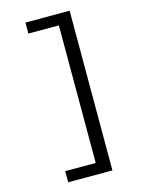

<svg xmlns="http://www.w3.org/2000/svg" viewBox="-150 -922 900 1216"><g transform="rotate(-15 300.0 -314.5)"><path d="M141 209V136H341V-766H141V-838H431V209Z"/></g></svg>

Font: JuliaMono
Style: Regular
Weight: 400
Monospace: yes
Designer: cormullion
Foundry: corm
Version: Version 0.055; ttfautohint (v1.8.4)